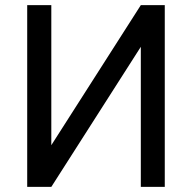

<svg xmlns="http://www.w3.org/2000/svg" viewBox="-20 -731 753 751"><path d="M530.8 -710.9H624.5V0H530.8V-547.9L180.7 0H86.4V-710.9H180.7V-163.1Z"/></svg>

Font: Roboto
Style: Regular
Weight: 400
Designer: Google
Version: Version 2.001047; 2015